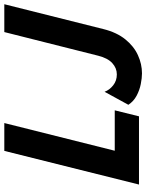

<svg xmlns="http://www.w3.org/2000/svg" viewBox="86 -751 679 891"><g transform="rotate(-90 425.5 -305.5)"><path d="M14.6 0 170.8 -625H300L171.5 -112.5H359L331.2 0ZM530.6 13.9Q509 13.9 480.9 8.3Q452.8 2.8 426.7 -11.1Q400.7 -25 384.7 -49.3L445.1 -159.7Q453.5 -136.8 475 -119.8Q496.5 -102.8 525.7 -102.8Q554.9 -102.8 578.1 -124Q601.4 -145.1 612.5 -189.6L722.2 -625H851.4L736.1 -165.3Q720.8 -103.5 688.5 -63.5Q656.2 -23.6 614.9 -4.9Q573.6 13.9 530.6 13.9Z"/></g></svg>

Font: Afacad
Style: Italic
Weight: 400
Italic angle: -14°
Designer: Kristian Moeller
Foundry: Dicotype
Version: Version 1.000